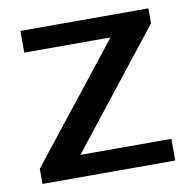

<svg xmlns="http://www.w3.org/2000/svg" viewBox="-66 -606 667 671"><g transform="rotate(-10 267.5 -270.0)"><path d="M32 -54 386 -502 402 -463H49V-540H503V-487L148 -36L132 -77H503V0H32Z"/></g></svg>

Font: Pathway Extreme 8pt Thin 12pt Medium
Style: Regular
Weight: 500
Version: Version 1.001;gftools[0.9.26]